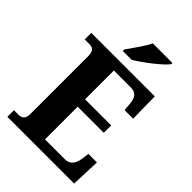

<svg xmlns="http://www.w3.org/2000/svg" viewBox="-266 -1043 1155 1155"><g transform="rotate(45 311.5 -465.5)"><path d="M234 -784V-771H309C372 -808 472 -886 496 -921V-931H329C309 -886 261 -824 234 -784ZM23 0H591L598 -187H526L519 -139C512 -95 493 -64 449 -64H279V-342H501V-405H279V-650H422C468 -650 484 -626 489 -575L493 -527H566L563 -714H23V-658H62C87 -658 109 -651 109 -600V-109C109 -74 93 -56 64 -56H23Z"/></g></svg>

Font: Noto Serif Georgian SemiCondensed ExtraBold
Style: Regular
Weight: 800
Width: 4
Designer: Monotype Design Team, Akaki Razmadze
Foundry: Google LLC
Version: Version 2.003